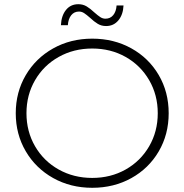

<svg xmlns="http://www.w3.org/2000/svg" viewBox="-20 -889 878 914"><path d="M55 -350Q55 -450 102.5 -531Q150 -612 233 -658.5Q316 -705 419 -705Q522 -705 605 -659Q688 -613 735.5 -532Q783 -451 783 -350Q783 -249 735.5 -168Q688 -87 605 -41Q522 5 419 5Q316 5 233 -41.5Q150 -88 102.5 -169Q55 -250 55 -350ZM731 -350Q731 -437 690 -507.5Q649 -578 578 -618Q507 -658 419 -658Q331 -658 259.5 -618Q188 -578 147 -507.5Q106 -437 106 -350Q106 -263 147 -192.5Q188 -122 259.5 -82Q331 -42 419 -42Q507 -42 578 -82Q649 -122 690 -192.5Q731 -263 731 -350ZM409 -804Q392 -819 380.5 -826.5Q369 -834 356 -834Q333 -834 319 -816.5Q305 -799 303 -769H270Q272 -814 294 -841.5Q316 -869 353 -869Q375 -869 392.5 -858.5Q410 -848 429 -830Q446 -815 457.5 -807.5Q469 -800 482 -800Q505 -800 519 -817Q533 -834 535 -863H568Q566 -819 543.5 -792Q521 -765 485 -765Q463 -765 445.5 -775.5Q428 -786 409 -804Z"/></svg>

Font: Montserrat Atlas Light
Style: Regular
Weight: 300
Designer: Julieta Ulanovsky
Foundry: Julieta Ulanovsky
Version: Version 7.200